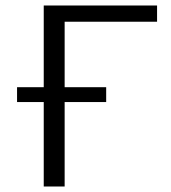

<svg xmlns="http://www.w3.org/2000/svg" viewBox="-20 -678 621 698"><path d="M551 -599H215V-361H366V-307H215V0H139V-307H42V-361H139V-658H551Z"/></svg>

Font: EauTestSC
Style: Regular
Weight: 400
Designer: Christian Thalmann (Catharsis Fonts)
Version: Version 0.001;PS 000.001;hotconv 1.0.88;makeotf.lib2.5.64775